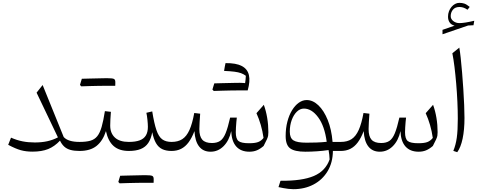

<svg xmlns="http://www.w3.org/2000/svg" viewBox="-20 -1070 3384 1361"><path d="M390.6 -96.2Q354.5 -77.6 314.9 -68.8Q275.4 -60.1 226.6 -60.1Q180.2 -60.1 139.6 -68.1Q99.1 -76.2 58.1 -94.2L38.1 -43.5Q90.3 -15.6 127.2 -5.4Q164.1 4.9 210.4 4.9Q275.9 4.9 321.3 -13.4Q366.7 -31.7 405.3 -73.2Q417.5 -47.4 435.3 -31Q453.1 -14.6 479.7 -7.3Q506.3 0 543.5 0H543.9V-64H543.5Q462.9 -64 431.6 -98.6L282.2 -467.3L239.3 -413.1Z M747.6 -461.9Q763.2 -461.9 772.9 -461.9Q782.7 -461.9 788.3 -461.9Q793.9 -461.9 796.9 -461.9Q797.4 -468.3 797.4 -476.1Q797.4 -483.9 797.4 -488.8Q797.4 -505.9 787.1 -510.7Q776.9 -515.6 742.2 -515.6Q709.5 -508.3 676.8 -500.2Q644 -492.2 611.6 -484.1Q579.1 -476.1 546.9 -467.8Q549.3 -465.3 551.5 -462.9Q553.7 -460.4 556.2 -458Q586.4 -459 618.4 -460Q650.4 -460.9 682.9 -461.4Q715.3 -461.9 747.6 -461.9ZM556.2 -458Q587.4 -467.3 618.4 -476.6Q649.4 -485.8 680.4 -495.8Q711.4 -505.9 742.2 -515.6Q733.4 -515.6 714.4 -515.4Q695.3 -515.1 669.9 -514.4Q644.5 -513.7 616 -513.2Q587.4 -512.7 560.1 -511.7Q556.6 -501 553.5 -490.2Q550.3 -479.5 546.9 -467.8Q549.3 -465.3 551.5 -462.9Q553.7 -460.4 556.2 -458ZM543.9 0Q619.6 0 664.3 -35.6Q709 -71.3 731 -140.6Q746.1 -69.8 785.4 -34.9Q824.7 0 893.1 0H893.6V-64H893.1Q827.6 -64 794.4 -95Q761.2 -126 761.2 -179.7Q761.2 -199.2 762.5 -223.9Q763.7 -248.5 766.1 -277.3L723.6 -282.2Q712.9 -213.4 700.4 -170.4Q688 -127.4 669.2 -104.2Q650.4 -81.1 620.4 -72.5Q590.3 -64 543.9 -64Q536.6 -64 533 -56.4Q529.3 -48.8 529.3 -33.2V-30.8Q529.3 -15.1 533 -7.6Q536.6 0 543.9 0Z M893.6 0Q943.8 0 977.5 -13.7Q1011.2 -27.3 1031 -56.6Q1050.8 -85.9 1059.1 -132.8Q1068.8 -85 1085.7 -55.7Q1102.5 -26.4 1129.4 -13.2Q1156.2 0 1195.8 0H1196.3V-64H1195.8Q1155.3 -64 1130.1 -82.3Q1105 -100.6 1088.9 -147.7Q1072.8 -194.8 1059.1 -280.3L1017.6 -270.5Q1022 -251.5 1025.1 -220.9Q1028.3 -190.4 1028.3 -170.9Q1028.3 -133.3 1013.9 -109.6Q999.5 -85.9 969.7 -75Q939.9 -64 893.6 -64Q886.2 -64 882.6 -56.4Q878.9 -48.8 878.9 -33.2V-30.8Q878.9 -15.1 882.6 -7.6Q886.2 0 893.6 0ZM1019.5 225.6Q1035.2 225.6 1044.9 225.6Q1054.7 225.6 1060.3 225.6Q1065.9 225.6 1068.8 225.6Q1069.3 219.2 1069.3 211.4Q1069.3 203.6 1069.3 198.7Q1069.3 181.6 1059.1 176.8Q1048.8 171.9 1014.2 171.9Q981.4 179.2 948.7 187.3Q916 195.3 883.5 203.4Q851.1 211.4 818.8 219.7Q821.3 222.2 823.5 224.6Q825.7 227.1 828.1 229.5Q858.4 228.5 890.4 227.5Q922.4 226.6 954.8 226.1Q987.3 225.6 1019.5 225.6ZM828.1 229.5Q859.4 220.2 890.4 210.9Q921.4 201.7 952.4 191.7Q983.4 181.6 1014.2 171.9Q1005.4 171.9 986.3 172.1Q967.3 172.4 941.9 173.1Q916.5 173.8 887.9 174.3Q859.4 174.8 832 175.8Q828.6 186.5 825.4 197.3Q822.3 208 818.8 219.7Q821.3 222.2 823.5 224.6Q825.7 227.1 828.1 229.5Z M1748 5.4Q1776.9 5.4 1800.3 -4.2Q1823.7 -13.7 1848.6 -35.2Q1864.7 -66.4 1871.8 -82Q1878.9 -97.7 1880.6 -107.9Q1882.3 -118.2 1882.3 -132.8Q1882.3 -185.1 1874 -234.6Q1865.7 -284.2 1850.1 -327.1L1797.9 -267.6Q1815.9 -228 1828.6 -184.3Q1841.3 -140.6 1848.1 -92.3Q1831.5 -71.3 1809.6 -63Q1787.6 -54.7 1745.6 -54.7Q1689.5 -54.7 1670.4 -70.6Q1651.4 -86.4 1651.4 -132.8Q1651.4 -146.5 1652.6 -166.7Q1653.8 -187 1655.5 -206.3Q1657.2 -225.6 1658.7 -236.3H1611.3Q1595.2 -164.6 1579.1 -125.5Q1563 -86.4 1540.5 -71.3Q1518.1 -56.2 1482.4 -56.2Q1435.1 -56.2 1414.1 -79.6Q1393.1 -103 1393.1 -154.8Q1393.1 -171.9 1395 -205.1Q1397 -238.3 1398.9 -264.2L1356.9 -269Q1343.3 -193.8 1323 -148.7Q1302.7 -103.5 1272.2 -83.7Q1241.7 -64 1196.3 -64Q1189 -64 1185.3 -56.4Q1181.6 -48.8 1181.6 -33.2V-30.8Q1181.6 -15.1 1185.3 -7.6Q1189 0 1196.3 0Q1233.9 0 1263.7 -14.9Q1293.5 -29.8 1316.7 -61Q1339.8 -92.3 1358.4 -140.6Q1362.3 -68.8 1391.4 -31.7Q1420.4 5.4 1472.7 5.4Q1525.4 5.4 1564.7 -33.7Q1604 -72.8 1619.1 -140.6Q1621.6 -68.8 1654.5 -31.7Q1687.5 5.4 1748 5.4ZM1717.3 -479Q1722.2 -465.3 1726.6 -453.6Q1731 -441.9 1735.8 -429.2Q1754.4 -494.6 1744.4 -537.8Q1734.4 -581.1 1693.6 -602.3Q1652.8 -623.5 1578.6 -622.6Q1575.7 -609.4 1573.2 -596.2Q1570.8 -583 1568.4 -567.4Q1612.8 -565.4 1641.4 -561.8Q1669.9 -558.1 1688.7 -551.3Q1707.5 -544.4 1722.7 -532.7Q1722.2 -519 1720.7 -505.9Q1719.2 -492.7 1717.3 -479ZM1495.1 -425.3Q1526.4 -434.6 1557.4 -443.8Q1588.4 -453.1 1619.4 -463.1Q1650.4 -473.1 1681.2 -482.9Q1672.4 -482.9 1653.3 -482.7Q1634.3 -482.4 1608.9 -481.7Q1583.5 -481 1554.9 -480.5Q1526.4 -480 1499 -479Q1495.6 -468.3 1492.4 -457.5Q1489.3 -446.8 1485.8 -435.1Q1488.3 -432.6 1490.5 -430.2Q1492.7 -427.7 1495.1 -425.3ZM1686.5 -429.2Q1702.1 -429.2 1711.9 -429.2Q1721.7 -429.2 1727.3 -429.2Q1732.9 -429.2 1735.8 -429.2Q1736.3 -433.6 1736.3 -438.5Q1736.3 -443.4 1736.3 -448.2Q1736.3 -453.1 1736.3 -456.1Q1736.3 -473.1 1726.1 -478Q1715.8 -482.9 1681.2 -482.9Q1648.4 -475.6 1615.7 -467.5Q1583 -459.5 1550.5 -451.4Q1518.1 -443.4 1485.8 -435.1Q1488.3 -432.6 1490.5 -430.2Q1492.7 -427.7 1495.1 -425.3Q1525.4 -426.3 1557.4 -427.2Q1589.4 -428.2 1621.8 -428.7Q1654.3 -429.2 1686.5 -429.2Z M2134.3 -300.3Q2189.5 -300.3 2235.1 -238.8Q2280.8 -177.2 2295.9 -64.9Q2261.2 -61 2223.1 -59.8Q2185.1 -58.6 2152.3 -58.6Q2085.4 -58.6 2059.8 -75.2Q2034.2 -91.8 2034.2 -136.7Q2034.2 -182.1 2047.9 -219.2Q2061.5 -256.3 2084.2 -278.3Q2106.9 -300.3 2134.3 -300.3ZM2153.8 -360.8Q2125 -360.8 2098.1 -341.8Q2071.3 -322.8 2050.3 -288.6Q2029.3 -254.4 2017.1 -207.8Q2004.9 -161.1 2004.9 -105.5Q2004.9 -41.5 2037.1 -18.1Q2069.3 5.4 2144.5 5.4Q2185.1 5.4 2227.3 2.4Q2269.5 -0.5 2309.1 -6.3Q2312 11.7 2314 26.6Q2315.9 41.5 2316.4 60.1Q2287.6 142.1 2204.6 177.5Q2121.6 212.9 1968.3 211.4L1954.1 256.3Q1970.2 259.8 1988 263.2Q2005.9 266.6 2024.4 268.8Q2043 271 2059.6 271Q2139.2 271 2202.1 238Q2265.1 205.1 2302 144Q2338.9 83 2339.8 0H2396V-64H2337.4Q2330.1 -152.8 2303 -219.7Q2275.9 -286.6 2236.8 -323.7Q2197.8 -360.8 2153.8 -360.8Z M2947.8 5.4Q2976.6 5.4 3000 -4.2Q3023.4 -13.7 3048.3 -35.2Q3064.5 -66.4 3071.5 -82Q3078.6 -97.7 3080.3 -107.9Q3082 -118.2 3082 -132.8Q3082 -185.1 3073.7 -234.6Q3065.4 -284.2 3049.8 -327.1L2997.6 -267.6Q3015.6 -228 3028.3 -184.3Q3041 -140.6 3047.9 -92.3Q3031.2 -71.3 3009.3 -63Q2987.3 -54.7 2945.3 -54.7Q2889.2 -54.7 2870.1 -70.6Q2851.1 -86.4 2851.1 -132.8Q2851.1 -146.5 2852.3 -166.7Q2853.5 -187 2855.2 -206.3Q2856.9 -225.6 2858.4 -236.3H2811Q2794.9 -164.6 2778.8 -125.5Q2762.7 -86.4 2740.2 -71.3Q2717.8 -56.2 2682.1 -56.2Q2634.8 -56.2 2613.8 -79.6Q2592.8 -103 2592.8 -154.8Q2592.8 -171.9 2594.7 -205.1Q2596.7 -238.3 2598.6 -264.2L2556.6 -269Q2543 -193.8 2522.7 -148.7Q2502.4 -103.5 2471.9 -83.7Q2441.4 -64 2396 -64Q2388.7 -64 2385 -56.4Q2381.3 -48.8 2381.3 -33.2V-30.8Q2381.3 -15.1 2385 -7.6Q2388.7 0 2396 0Q2433.6 0 2463.4 -14.9Q2493.2 -29.8 2516.4 -61Q2539.6 -92.3 2558.1 -140.6Q2562 -68.8 2591.1 -31.7Q2620.1 5.4 2672.4 5.4Q2725.1 5.4 2764.4 -33.7Q2803.7 -72.8 2818.8 -140.6Q2821.3 -68.8 2854.2 -31.7Q2887.2 5.4 2947.8 5.4Z M3235.8 -732.4 3186.5 -692.4Q3194.8 -651.4 3201.7 -595.5Q3208.5 -539.6 3213.9 -476.1Q3219.2 -412.6 3222.2 -348.9Q3225.1 -285.2 3225.1 -228.5Q3225.1 -145.5 3218 -94.2Q3210.9 -43 3193.4 -0.5L3221.2 8.8Q3246.1 -24.9 3259.3 -87.4Q3272.5 -149.9 3272.5 -233.9Q3272.5 -272.9 3270.3 -326.4Q3268.1 -379.9 3264.2 -439.2Q3260.3 -498.5 3255.6 -555.7Q3251 -612.8 3245.8 -659.2Q3240.7 -705.6 3235.8 -732.4ZM3174.8 -955.6Q3174.8 -981.4 3190.4 -1001Q3206.1 -1020.5 3237.3 -1020.5Q3250 -1020.5 3263.7 -1016.4Q3277.3 -1012.2 3293.9 -1001L3309.6 -1021Q3286.6 -1039.6 3271 -1044.7Q3255.4 -1049.8 3235.8 -1049.8Q3220.7 -1049.8 3206.3 -1042.2Q3191.9 -1034.7 3180.4 -1021Q3168.9 -1007.3 3162.4 -989.7Q3155.8 -972.2 3155.8 -951.7Q3155.8 -927.7 3167.2 -910.9Q3178.7 -894 3202.6 -888.2L3116.7 -858.4V-827.1L3298.3 -889.2L3336.4 -891.1L3341.8 -922.9Q3309.1 -915 3282 -910.6Q3254.9 -906.2 3236.3 -906.2Q3211.9 -906.2 3193.4 -920.4Q3174.8 -934.6 3174.8 -955.6Z"/></svg>

Font: Pinar-VF-FD
Style: Regular
Weight: 300
Designer: Amin Abedi
Version: Version 3.0